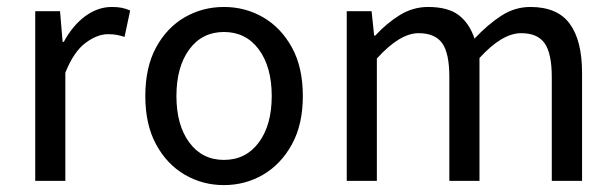

<svg xmlns="http://www.w3.org/2000/svg" viewBox="-20 -519 1765 551"><path d="M81.1 0V-486.8H152.3L159.7 -398.9H163.1Q188 -445.3 224.1 -472.2Q260.3 -499 300.8 -499Q317.4 -499 329.6 -496.6Q341.8 -494.1 353.5 -488.8L337.4 -413.1Q325.2 -417 314.9 -418.9Q304.7 -420.9 289.6 -420.9Q259.3 -420.9 225.6 -396Q191.9 -371.1 167.5 -310.5V0Z M622.6 12.2Q561.5 12.2 510.3 -17.6Q459 -47.4 428 -104.5Q397 -161.6 397 -243.2Q397 -326.2 428 -383.1Q459 -439.9 510.3 -469.5Q561.5 -499 622.6 -499Q683.6 -499 734.9 -469.5Q786.1 -439.9 817.6 -383.1Q849.1 -326.2 849.1 -243.2Q849.1 -161.6 817.6 -104.5Q786.1 -47.4 734.9 -17.6Q683.6 12.2 622.6 12.2ZM622.6 -60.1Q685.5 -60.1 722.7 -110.1Q759.8 -160.2 759.8 -243.2Q759.8 -327.1 722.7 -377.2Q685.5 -427.2 622.6 -427.2Q560.1 -427.2 523.2 -377.2Q486.3 -327.1 486.3 -243.2Q486.3 -160.2 523.2 -110.1Q560.1 -60.1 622.6 -60.1Z M975.1 0V-486.8H1046.4L1053.7 -417H1057.1Q1088.9 -451.7 1126.7 -475.3Q1164.6 -499 1208.5 -499Q1265.6 -499 1296.4 -475.6Q1327.1 -452.1 1341.8 -408.2Q1379.9 -448.7 1418.7 -473.9Q1457.5 -499 1502 -499Q1579.6 -499 1615 -450.9Q1650.4 -402.8 1650.4 -309.6V0H1563.5V-297.9Q1563.5 -365.2 1543.2 -394.5Q1522.9 -423.8 1475.6 -423.8Q1420.9 -423.8 1356 -352.5V0H1269.5V-298.8Q1269.5 -366.2 1249 -395Q1228.5 -423.8 1181.2 -423.8Q1127.4 -423.8 1061.5 -351.1V0Z"/></svg>

Font: Varta Medium
Style: Regular
Weight: 500
Designer: Joana Correia, Viktoriya Grabowska, Eben Sorkin
Foundry: Sorkin Type Co.
Version: Version 1.004